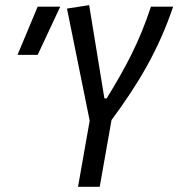

<svg xmlns="http://www.w3.org/2000/svg" viewBox="-20 -719 686 739"><path d="M280.3 0H363.8L409.2 -256.8C510.7 -394.5 587.9 -521 646.5 -693.4H561C515.1 -554.2 463.4 -459.5 390.6 -340.3H381.8L323.2 -699.2L237.8 -686L325.2 -254.4ZM47.4 -507.8H125L211.9 -693.4H125Z"/></svg>

Font: Cascadia Mono SemiLight
Style: Italic
Weight: 350
Italic angle: -10°
Monospace: yes
Designer: Aaron Bell
Foundry: Saja Typeworks
Version: Version 2404.023